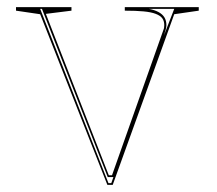

<svg xmlns="http://www.w3.org/2000/svg" viewBox="-20 -520 609 540"><path d="M282 0 93 -480 25 -490V-500H181V-490L109 -481L286 -27H295L440 -437Q441 -439 441.5 -442.5Q442 -446 442 -449Q442 -461 436.5 -468.5Q431 -476 418 -481Q405 -486 383.5 -488Q362 -490 331 -490V-500H539V-490L470 -480L297 0ZM285 -5H293L299 -22H283L98 -495H93ZM399 -495Q415 -492 426 -486Q437 -480 442.5 -471Q448 -462 448 -449Q448 -444 446 -436.5Q444 -429 441 -420L470 -495Z"/></svg>

Font: Kalnia Glaze Thin Thin
Style: Regular
Weight: 250
Version: Version 1.110